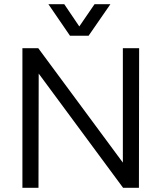

<svg xmlns="http://www.w3.org/2000/svg" viewBox="-20 -888 764 908"><path d="M638 -660 637 0H562L163 -540L162 0H86V-660H161L561 -119V-660ZM399 -719H311L209 -868H284L355 -763L427 -868H502Z"/></svg>

Font: Nata Sans
Style: Regular
Weight: 400
Designer: Daniel Uzquiano Cruz
Version: Version 1.001